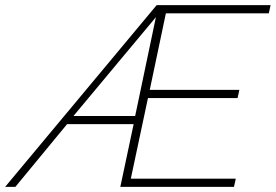

<svg xmlns="http://www.w3.org/2000/svg" viewBox="-103 -730 1077 750"><path d="M509 -710H954L947 -678H545L482 -379H832L825 -347H475L408 -32H818L811 0H367L419 -245H159L-43 0H-83ZM425 -277 506 -663 184 -277Z"/></svg>

Font: Raleway Thin ExtraLight
Style: Italic
Weight: 250
Italic angle: -12°
Version: Version 4.026